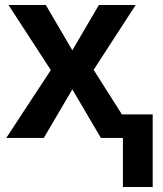

<svg xmlns="http://www.w3.org/2000/svg" viewBox="-20 -551 650 767"><path d="M5 0H155L269 -194L383 0H471V196H590V-94H467L354 -272L522 -531H375L269 -350L163 -531H14L183 -271ZM542 15H557V0H542Z"/></svg>

Font: Passageway
Style: Light
Weight: 700
Foundry: Ascender Corporation
Version: Version 1.11